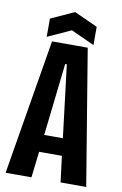

<svg xmlns="http://www.w3.org/2000/svg" viewBox="-91 -870 584 922"><g transform="rotate(10 201.0 -409.0)"><path d="M4 0 114 -660H288L397 0H272L256 -127H145L130 0ZM195 -564 155 -211H246L203 -564ZM85 -677V-766L199 -818L313 -766V-677L199 -729Z"/></g></svg>

Font: Bricolage Grotesque 96pt Condensed SemiBold
Style: Regular
Weight: 600
Width: 3
Designer: Mathieu Triay
Foundry: Atelier Triay
Version: Version 1.001; ttfautohint (v1.8.4.7-5d5b);gftools[0.9.33.de